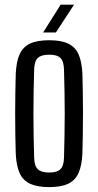

<svg xmlns="http://www.w3.org/2000/svg" viewBox="-20 -776 411 804"><path d="M186 7.5Q136 7.5 106 -6.5Q76 -20.5 62.2 -51.2Q48.5 -82 46 -131.5Q45 -169 44.2 -211.8Q43.5 -254.5 43.5 -299.2Q43.5 -344 44.2 -387Q45 -430 46 -468.5Q48.5 -518.5 62.2 -549Q76 -579.5 106 -593.5Q136 -607.5 186 -607.5Q236.5 -607.5 266 -593.2Q295.5 -579 309 -548.5Q322.5 -518 325 -468.5Q326 -431 326.8 -388Q327.5 -345 327.5 -300.8Q327.5 -256.5 326.8 -213.2Q326 -170 325 -131.5Q322.5 -82.5 309 -51.8Q295.5 -21 266 -6.8Q236.5 7.5 186 7.5ZM186 -53.5Q218.5 -53.5 232.8 -67.2Q247 -81 248 -115Q249.5 -166 250.2 -211.2Q251 -256.5 251 -300.2Q251 -344 250.2 -389.2Q249.5 -434.5 248 -485Q247 -519.5 233.2 -533.2Q219.5 -547 186 -547Q152.5 -547 138.2 -533.2Q124 -519.5 123 -485Q121.5 -434.5 120.8 -389.2Q120 -344 120 -300Q120 -256 120.8 -210.8Q121.5 -165.5 123 -115Q124 -81 138.5 -67.2Q153 -53.5 186 -53.5ZM160.5 -640 234 -756.5H290L214 -640Z"/></svg>

Font: Big Shoulders Display Thin Medium
Style: Regular
Weight: 500
Version: Version 2.002